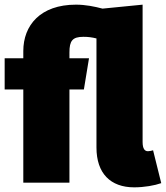

<svg xmlns="http://www.w3.org/2000/svg" viewBox="-22 -784 712 824"><path d="M635 -139C629 -137 619 -135 613 -135C600 -135 590 -144 590 -175V-764L418 -747C384 -756 345 -764 304 -764C151 -764 78 -675 78 -565V-534H-2V-400H78V0H276V-400H338L360 -534H276V-559C276 -609 289 -626 336 -626C356 -626 372 -624 392 -619V-151C392 -40 452 20 554 20C597 20 642 12 670 2Z"/></svg>

Font: Fira Sans Heavy
Style: Regular
Weight: 900
Designer: bBox Type GmbH & Carrois Corporate GbR & Edenspiekermann AG
Foundry: bBox Type GmbH & Carrois Corporate GbR & Edenspiekermann AG
Version: Version 4.300;PS 004.300;hotconv 1.0.88;makeotf.lib2.5.64775